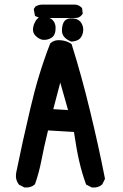

<svg xmlns="http://www.w3.org/2000/svg" viewBox="-20 -825 540 843"><path d="M85.4 -2.9 65.9 -12.7 64 -13.7 62.5 -15.6Q46.4 -36.6 50.8 -65.4Q78.1 -200.2 113.8 -351.1Q148.9 -502 199.7 -632.3L200.7 -634.8L202.6 -636.2Q219.2 -650.9 245.1 -648.4Q272 -646.5 291.5 -633.3L294.4 -631.3L295.4 -627.9Q338.4 -491.7 375.5 -337.4Q413.1 -182.6 440.4 -43L440.9 -39.6L439.5 -36.6L429.7 -17.1L428.7 -15.1L427.2 -14.2Q410.6 0.5 384.8 -2H382.8L381.3 -2.9L361.8 -12.7L358.4 -14.6L356.9 -18.1Q339.4 -66.4 327.6 -118.2Q316.4 -166.5 304.7 -245.6L190.9 -252.4Q171.4 -172.4 162.1 -122.1Q151.9 -68.8 134.3 -18.1L133.3 -15.6L131.3 -14.2Q123 -6.8 112.3 -3.9Q101.6 -1 88.9 -2H86.9ZM278.8 -341.8 244.6 -462.4 213.9 -345.7ZM290 -643.6Q250.5 -660.6 252 -692.9Q252.4 -707 255.4 -717Q258.3 -727.1 264.2 -733.9Q276.4 -746.6 301.8 -744.1Q327.1 -741.7 338.4 -721.7Q349.1 -702.6 343.8 -680.7Q338.4 -658.7 324.7 -650.9Q312.5 -643.6 294.4 -642.6H292ZM166 -650.4Q157.7 -652.3 149.9 -657Q142.1 -661.6 135.7 -668.5Q130.4 -673.8 127.7 -680.4Q125 -687 124.8 -694.1Q124.5 -701.2 126.5 -708.5Q127.9 -715.3 130.4 -721.2Q132.8 -727.1 136 -732.4Q139.2 -737.8 143.1 -741.7Q150.4 -750 163.1 -751.5Q175.8 -752.9 189.5 -748.5Q205.6 -744.6 214.6 -732.9Q223.6 -721.2 224.1 -704.1Q224.6 -688.5 220 -676.5Q215.3 -664.6 205.1 -658.7Q188 -647.9 167 -650.4H166.5ZM152.3 -747.1 138.7 -752.9 133.8 -754.9 132.8 -759.8 128.9 -781.2 128.4 -785.2 130.4 -788.6 134.3 -794.4 135.7 -796.4 137.7 -797.4Q149.4 -804.7 166 -804.7H307.6Q312 -804.7 316.2 -804Q320.3 -803.2 324 -801.5Q327.6 -799.8 331.3 -797.4Q335 -794.9 337.9 -792L340.3 -789.6L340.8 -786.1L342.8 -768.6L343.3 -765.1L340.8 -761.7Q328.1 -743.7 305.2 -746.1H156.2H154.3Z"/></svg>

Font: NaikaiFont
Style: Bold
Weight: 700
Version: Version 1.89